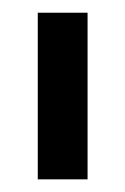

<svg xmlns="http://www.w3.org/2000/svg" viewBox="-20 -739 199 305"><path d="M40 -454.1V-718.8H119.1V-454.1Z"/></svg>

Font: Post No Bills Colombo SemiBold
Style: Regular
Weight: 600
Designer: Kosala Senevirathne, Siva Puranthara, Lasantha Premarathna, Tharique Azeez
Foundry: Mooniak
Version: Version 1.220 ; ttfautohint (v1.6)